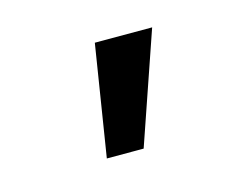

<svg xmlns="http://www.w3.org/2000/svg" viewBox="-41 -836 339 275"><g transform="rotate(-15 128.0 -698.5)"><path d="M115.7 -780.8H200.7L144 -616.2H89.4Z"/></g></svg>

Font: RobotoCondensed-Regular
Style: Regular
Weight: 400
Designer: Google
Version: Version 2.001201; 2014